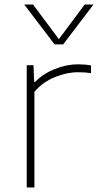

<svg xmlns="http://www.w3.org/2000/svg" viewBox="-20 -828 433 848"><path d="M98 -540H128L131 -466H135Q169 -501.5 221.2 -522.8Q273.5 -544 325 -544Q356 -544 382 -539V-505Q358 -509 325 -509Q275.5 -509 221.5 -487Q167.5 -465 132 -422V0H98ZM354 -808H393L259 -632H221L87 -808H126L240 -655Z"/></svg>

Font: Encode Sans Expanded Thin
Style: Regular
Weight: 250
Width: 7
Designer: Multiple Designers
Foundry: Impallari Type
Version: Version 2.000